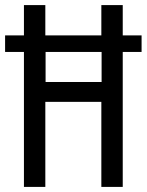

<svg xmlns="http://www.w3.org/2000/svg" viewBox="-22 -734 576 754"><path d="M72 0H156V-334H376V0H460V-530H534V-595H460V-714H376V-595H156V-714H72V-595H-2V-530H72ZM157 -412V-530H377V-412Z"/></svg>

Font: Noto Sans Sinhala ExtraCondensed
Style: Regular
Weight: 400
Width: 2
Designer: Jelle Bosma - Monotype Design Team
Foundry: Monotype Imaging Inc.
Version: Version 2.006